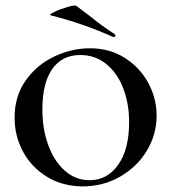

<svg xmlns="http://www.w3.org/2000/svg" viewBox="-20 -652 610 684"><path d="M32 -233Q32 -310 72 -366Q112 -422 174 -451Q236 -480 300 -480Q371 -480 425 -445.5Q479 -411 508.5 -356Q538 -301 538 -240Q538 -173 503 -115Q468 -57 407.5 -22.5Q347 12 275 12Q204 12 148.5 -21.5Q93 -55 62.5 -111Q32 -167 32 -233ZM440 -217Q440 -283 419 -337.5Q398 -392 358.5 -424Q319 -456 266 -456Q201 -456 166 -406Q131 -356 131 -262Q131 -191 152.5 -133.5Q174 -76 212 -43Q250 -10 299 -10Q362 -10 401 -65Q440 -120 440 -217ZM162 -597Q152 -599 172.5 -609Q193 -619 220 -627Q247 -635 252 -631L292 -601Q348 -556 389 -530Q391 -529 391 -526Q391 -523 389 -521Q387 -519 384 -520Q274 -569 162 -597Z"/></svg>

Font: Cormorant SC SemiBold
Style: Regular
Weight: 600
Designer: Christian Thalmann (Catharsis Fonts)
Version: Version 3.000